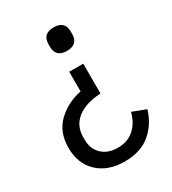

<svg xmlns="http://www.w3.org/2000/svg" viewBox="-177 -624 820 913"><g transform="rotate(-30 233.5 -167.0)"><path d="M201 -457V-470Q201 -528 262 -528Q323 -528 323 -470V-457Q323 -399 262 -399Q201 -399 201 -457ZM238 194Q146 194 91.5 142.5Q37 91 37 5Q37 -83 91 -134Q145 -185 221 -200V-308H298V-144Q216 -140 169.5 -104Q123 -68 123 -5V9Q123 60 155.5 90.5Q188 121 241 121Q296 121 331.5 89Q367 57 380 4L454 32Q433 103 379.5 148.5Q326 194 238 194Z"/></g></svg>

Font: Anuphan
Style: Regular
Weight: 400
Designer: Mike Abbink, Paul van der Laan, Pieter van Rosmalen, Mint Tantisuwanna
Foundry: Bold Monday; Cadson Demak
Version: Version 3.002;hotconv 1.0.109;makeotfexe 2.5.65596